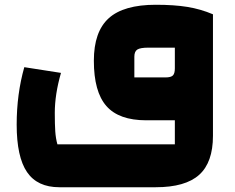

<svg xmlns="http://www.w3.org/2000/svg" viewBox="-20 -505 985 806"><path d="M874 -445V65Q874 177 816 229Q758 281 634 281H229Q137 281 93.5 217.5Q50 154 50 18Q50 -110 82 -223L236 -199Q210 -109 210 -31Q210 17 212 46.5Q214 76 221 101H714V0H594Q479 0 426.5 -60Q374 -120 374 -250Q374 -372 436.5 -428.5Q499 -485 634 -485Q711 -485 766.5 -476Q822 -467 874 -445ZM714 -218V-305H603Q569 -305 556.5 -297Q544 -289 544 -267V-180H675Q697 -180 705.5 -188Q714 -196 714 -218Z"/></svg>

Font: Changa Black
Style: Regular
Weight: 900
Designer: Eduardo Rodriguez Tunni
Foundry: Eduardo Rodriguez Tunni
Version: Version 2.001; ttfautohint (v1.5.10-5e6f)